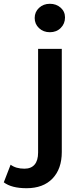

<svg xmlns="http://www.w3.org/2000/svg" viewBox="-113 -792 428 1013"><path d="M-93 170 -57 77Q-29 98 16 98Q51 98 69.5 76.5Q88 55 88 13V-534H213V10Q213 99 164 150Q115 201 27 201Q-52 201 -93 170ZM70 -697Q70 -729 93 -750.5Q116 -772 150 -772Q184 -772 207 -751.5Q230 -731 230 -700Q230 -667 207.5 -644.5Q185 -622 150 -622Q116 -622 93 -643.5Q70 -665 70 -697Z"/></svg>

Font: Montserrat Alternates SemiBold
Style: Regular
Weight: 600
Designer: Julieta Ulanovsky
Foundry: Julieta Ulanovsky
Version: Version 7.200